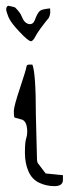

<svg xmlns="http://www.w3.org/2000/svg" viewBox="-20 -634 257 651"><path d="M9.3 -614.3Q29.3 -610.4 32.2 -607.9Q49.3 -590.3 53.7 -578.1Q62 -556.2 77.1 -552.7Q92.3 -549.3 98.6 -567.4Q106.4 -588.4 114.3 -596.2Q120.6 -602.5 145 -605Q148.4 -605.5 149.9 -605.5Q150.4 -601.1 150.4 -591.3Q149.9 -582 145.5 -573.7Q109.9 -529.8 101.1 -512.2Q92.3 -495.1 85.4 -494.1Q76.2 -494.1 46.4 -525.9Q16.1 -557.6 8.5 -576.7Q1 -595.7 1 -602.1Q1 -608.4 3.7 -611.6Q6.3 -614.7 9.3 -614.3ZM101.6 -245.1 105.5 -90.8Q106.4 -85.9 107.4 -82L134.8 -45.9L193.4 -40V-24.4Q193.4 -2.9 165 -2.9Q136.7 -2.9 112.3 -14.6Q87.9 -26.4 76.2 -53.7Q64.5 -81.1 64.5 -116.2Q64.5 -151.4 68.4 -163.1Q72.3 -174.8 72.3 -186.5Q72.3 -225.6 50.8 -229.5L29.3 -235.4Q26.4 -241.2 26.9 -257.8Q27.3 -274.4 47.9 -335.9Q68.4 -397.5 69.3 -406.2Q70.3 -415 78.1 -415H89.8Q101.6 -385.7 101.6 -245.1Z"/></svg>

Font: Drukaatie burti
Style: Thin
Weight: 100
Version: Version 0.14